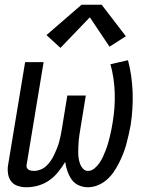

<svg xmlns="http://www.w3.org/2000/svg" viewBox="-20 -782 634 810"><path d="M92 8Q73 8 55.5 2.5Q38 -3 27.5 -16.5Q17 -30 14 -48.5Q11 -67 14 -85L86 -520H164L92 -85Q91 -79 93.5 -74Q96 -69 100.5 -66Q105 -63 111.5 -62Q118 -61 124 -61Q137 -61 151 -66.5Q165 -72 175.5 -82Q186 -92 194.5 -104.5Q203 -117 209 -130Q215 -143 220.5 -156.5Q226 -170 229.5 -183.5Q233 -197 236 -210.5Q239 -224 241 -238L264 -379H342L319 -238Q317 -226 315 -213Q313 -200 312 -187.5Q311 -175 310.5 -162.5Q310 -150 310 -137.5Q310 -125 312 -113Q314 -101 318 -90Q322 -79 330.5 -70Q339 -61 351 -61Q366 -61 378.5 -71.5Q391 -82 399.5 -94.5Q408 -107 414.5 -121Q421 -135 426.5 -149.5Q432 -164 436 -178Q440 -192 443.5 -206.5Q447 -221 450 -235.5Q453 -250 455 -264Q466 -328 464 -390.5Q462 -453 446 -511L520 -528Q537 -463 539.5 -393.5Q542 -324 531 -253Q527 -233 522.5 -212.5Q518 -192 512.5 -172Q507 -152 499 -132Q491 -112 481 -92.5Q471 -73 458.5 -55Q446 -37 429 -22.5Q412 -8 391.5 0Q371 8 351 8Q330 8 311.5 -0.5Q293 -9 282 -25Q271 -41 264.5 -60Q258 -79 255 -99Q242 -77 225.5 -56.5Q209 -36 187.5 -21Q166 -6 141 1Q116 8 92 8ZM235 -580 176 -634 324 -762H409L511 -629L442 -585L359 -709Z"/></svg>

Font: Iosevka QP
Style: Italic
Weight: 400
Italic angle: -9°
Designer: Belleve Invis
Foundry: Belleve Invis
Version: Version 20.0.0; ttfautohint (v1.8.4)